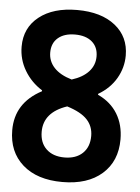

<svg xmlns="http://www.w3.org/2000/svg" viewBox="-53 -782 607 834"><g transform="rotate(5 250.0 -365.0)"><path d="M250 10Q140 10 77 -45.5Q14 -101 14 -196Q14 -315 128 -375V-379Q80 -409 51.5 -457Q23 -505 23 -561Q23 -643 84.5 -691.5Q146 -740 250 -740Q355 -740 416 -691.5Q477 -643 477 -561Q477 -508 450 -461.5Q423 -415 372 -385V-381Q428 -355 457 -307.5Q486 -260 486 -196Q486 -101 423 -45.5Q360 10 250 10ZM250 -97Q300 -97 329 -124.5Q358 -152 358 -200Q358 -242 331 -271Q304 -300 243 -319Q142 -285 142 -200Q142 -152 171 -124.5Q200 -97 250 -97ZM252 -437Q300 -452 325.5 -480Q351 -508 351 -546Q351 -587 324 -610Q297 -633 250 -633Q203 -633 176 -610Q149 -587 149 -546Q149 -508 175 -480Q201 -452 252 -437Z"/></g></svg>

Font: M PLUS 1 Code SemiBold
Style: Regular
Weight: 600
Designer: Coji Morishita
Foundry: UNDERFOREST DESIGN
Version: Version 1.005